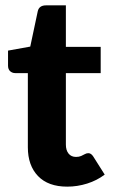

<svg xmlns="http://www.w3.org/2000/svg" viewBox="-20 -689 429 717"><path d="M231 8Q160 8 122 -31.5Q84 -71 84 -139V-416H37Q26 -416 18 -423Q10 -430 10 -444V-500L93 -515L121 -647Q126 -669 152 -669H226V-514H356V-416H226V-149Q226 -128 236 -115.5Q246 -103 264 -103Q275 -103 283 -106.5Q291 -110 297 -113.5Q303 -117 310 -117Q320 -117 328 -105L371 -37Q342 -15 305.5 -3.5Q269 8 231 8Z"/></svg>

Font: Aleo ExtraBold
Style: Regular
Weight: 800
Designer: Alessio Laiso
Foundry: Alessio Laiso
Version: Version 2.001;gftools[0.9.29]